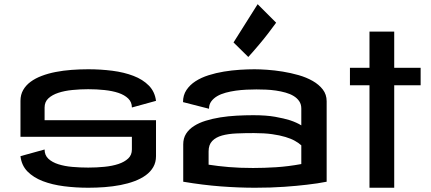

<svg xmlns="http://www.w3.org/2000/svg" viewBox="-20 -882 2025 902"><path d="M394.5 -556.6Q452.6 -556.6 507.8 -549.6Q563 -542.5 606.9 -525.6Q650.9 -508.8 679.2 -480Q707.5 -451.2 712.9 -408.2L599.6 -377Q599.6 -402.3 582.3 -419.2Q564.9 -436 536.4 -445.6Q507.8 -455.1 470.7 -459Q433.6 -462.9 394.5 -462.9Q356.9 -462.9 320.1 -459.2Q283.2 -455.6 254.2 -446Q225.1 -436.5 207.3 -419.9Q189.5 -403.3 189.5 -377V-317.4H712.9V-148.4Q712.9 -119.6 700.2 -97.4Q687.5 -75.2 665 -58.8Q642.6 -42.5 612.1 -31Q581.5 -19.5 546.1 -12.7Q510.7 -5.9 471.9 -2.9Q433.1 0 394.5 0Q335.4 0 280.3 -7.1Q225.1 -14.2 181.2 -31Q137.2 -47.9 109.1 -76.4Q81.1 -105 76.2 -148.4L189.5 -179.7Q189.5 -152.8 207.3 -136.2Q225.1 -119.6 254.2 -110.4Q283.2 -101.1 320.1 -97.9Q356.9 -94.7 394.5 -94.7Q433.6 -94.7 470.7 -98.4Q507.8 -102.1 536.4 -111.6Q564.9 -121.1 582.3 -137.5Q599.6 -153.8 599.6 -179.7V-239.3H76.2V-408.2Q76.2 -437 88.9 -459.2Q101.6 -481.4 123.8 -497.8Q146 -514.2 176.3 -525.6Q206.5 -537.1 241.9 -543.9Q277.3 -550.8 316.2 -553.7Q355 -556.6 394.5 -556.6Z M1395.5 -199.2Q1383.8 -210 1365.7 -220.2Q1347.7 -230.5 1321 -238.5Q1294.4 -246.6 1258.1 -251.7Q1221.7 -256.8 1172.9 -256.8Q1129.4 -256.8 1090.8 -255.1Q1052.2 -253.4 1023.2 -245.4Q994.1 -237.3 977.1 -219.7Q960 -202.1 960 -170.9V-108.4Q1002.9 -101.6 1054.7 -97.2Q1106.4 -92.8 1168.9 -92.8Q1220.7 -92.8 1277.6 -96.4Q1334.5 -100.1 1395.5 -111.3ZM1175.8 -556.6Q1200.7 -556.6 1235.4 -554.2Q1270 -551.8 1307.9 -545.7Q1345.7 -539.6 1382.6 -529.1Q1419.4 -518.6 1449 -501.7Q1478.5 -484.9 1496.6 -461.4Q1514.6 -438 1514.6 -406.2V-28.3Q1473.1 -20 1421.4 -14.2Q1377 -8.8 1315.2 -4.4Q1253.4 0 1177.7 0Q1102.5 0 1017.8 -6.3Q933.1 -12.7 840.8 -28.3V-204.1Q840.8 -232.4 854.2 -253.7Q867.7 -274.9 891.4 -290Q915 -305.2 946.8 -314.9Q978.5 -324.7 1015.1 -330.6Q1051.8 -336.4 1091.3 -338.6Q1130.9 -340.8 1169.9 -340.8Q1230.5 -340.8 1272.7 -333.3Q1314.9 -325.7 1342.8 -316.9Q1374.5 -306.2 1395.5 -293V-372.1Q1395.5 -392.1 1385.7 -406.5Q1376 -420.9 1359.6 -430.9Q1343.3 -440.9 1321.5 -447Q1299.8 -453.1 1276.4 -456.5Q1252.9 -460 1229.2 -460.9Q1205.6 -461.9 1184.6 -461.9Q1162.6 -461.9 1137.5 -460.7Q1112.3 -459.5 1087.6 -456.1Q1063 -452.6 1040.3 -446.5Q1017.6 -440.4 1000.2 -430.2Q982.9 -419.9 972.4 -405.5Q961.9 -391.1 961.9 -371.1L839.8 -402.3Q839.8 -435.1 856 -459.2Q872.1 -483.4 898.7 -500.5Q925.3 -517.6 960 -528.6Q994.6 -539.6 1032 -545.7Q1069.3 -551.8 1106.4 -554.2Q1143.6 -556.6 1175.8 -556.6ZM1190.4 -862.3 1277.3 -775.4Q1260.3 -752 1239.7 -725.1Q1222.2 -702.1 1198.2 -673.6Q1174.3 -645 1146.5 -614.3L1077.1 -682.6Z M1832 -563.5H1956.1V-481.4H1832V0H1715.8V-481.4H1624V-563.5H1715.8V-733.4H1832Z"/></svg>

Font: Revalia
Style: Regular
Weight: 400
Designer: Johan Kallas, Mihkel Virkus
Foundry: Johan Kallas, Mihkel Virkus
Version: Version 1.001